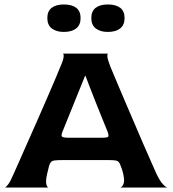

<svg xmlns="http://www.w3.org/2000/svg" viewBox="-20 -840 774 860"><path d="M1 0Q6 0 16.5 -14Q27 -28 41 -61Q48 -76 64 -112.5Q80 -149 101.5 -197.5Q123 -246 146.5 -299Q170 -352 191 -401Q212 -450 228 -487Q244 -524 250 -540Q264 -572 265 -586Q266 -600 261 -600H464Q460 -600 461 -586.5Q462 -573 475 -540Q482 -524 497 -487.5Q512 -451 533 -402.5Q554 -354 576.5 -301Q599 -248 620 -199.5Q641 -151 657.5 -114Q674 -77 681 -61Q697 -28 710.5 -14Q724 0 731 0H518Q527 -1 533 -15.5Q539 -30 532 -61Q530 -68 528 -76Q526 -84 522 -93Q518 -107 512.5 -113.5Q507 -120 496 -121.5Q485 -123 462 -123H262Q238 -123 225.5 -121.5Q213 -120 208 -114Q203 -108 199 -94Q197 -86 195 -77Q193 -68 191 -61Q184 -29 187.5 -15Q191 -1 197 0ZM288 -223H433Q462 -223 465 -228Q468 -233 462 -250Q449 -282 435 -316.5Q421 -351 407.5 -385Q394 -419 382.5 -449Q371 -479 363 -500H361Q345 -461 327.5 -417.5Q310 -374 295 -337Q280 -300 270.5 -276.5Q261 -253 261 -253Q254 -237 256.5 -230Q259 -223 288 -223ZM266 -697Q232 -697 212 -712.5Q192 -728 192 -759Q192 -790 211.5 -805Q231 -820 266 -820Q302 -820 321.5 -805Q341 -790 341 -759Q341 -728 321 -712.5Q301 -697 266 -697ZM463 -697Q429 -697 409 -712.5Q389 -728 389 -759Q389 -790 408.5 -805Q428 -820 463 -820Q499 -820 518.5 -805Q538 -790 538 -759Q538 -728 518 -712.5Q498 -697 463 -697Z"/></svg>

Font: Red Rose SemiBold
Style: Regular
Weight: 600
Designer: Jaikishan Patel
Version: Version 2.000